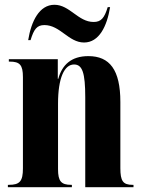

<svg xmlns="http://www.w3.org/2000/svg" viewBox="-20 -784 599 804"><path d="M332 -606C395 -606 428 -674 441 -754H431C417 -708 403 -692 372 -692C307 -692 272 -764 208 -764C145 -764 111 -696 98 -616H108C122 -662 135 -679 166 -679C232 -679 267 -606 332 -606ZM13 0H281V-10H278C236 -10 223 -25 223 -76V-350C223 -459 250 -514 290 -514C325 -514 337 -479 337 -376V0H539V-10H535C495 -10 484 -26 484 -80V-357C484 -492 439 -549 350 -549C278 -549 240 -512 224 -454H222V-536H17V-526H21C63 -526 76 -512 76 -461V-79C76 -25 63 -10 17 -10H13Z"/></svg>

Font: Noto Serif Display ExtraCondensed ExtraBold
Style: Regular
Weight: 800
Width: 2
Designer: Monotype Design Team
Foundry: Monotype Imaging Inc.
Version: Version 2.009